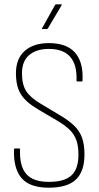

<svg xmlns="http://www.w3.org/2000/svg" viewBox="-20 -863 460 891"><path d="M206 8Q118 8 80 -36.5Q42 -81 45 -169Q45 -174 49 -174H69Q73 -174 73 -169Q70 -92 102 -55.5Q134 -19 207 -19Q279 -19 311.5 -49Q344 -79 344 -145Q344 -186 334 -213.5Q324 -241 302 -262Q280 -283 244 -304L154 -357Q100 -389 77 -425.5Q54 -462 54 -523Q54 -591 95 -627Q136 -663 207 -663Q289 -663 328 -619Q367 -575 363 -490Q363 -485 360 -485H339Q335 -485 335 -490Q338 -562 306 -599Q274 -636 207 -636Q149 -636 115.5 -607.5Q82 -579 82 -523Q82 -470 102 -439.5Q122 -409 170 -381L260 -327Q302 -302 326 -278Q350 -254 361 -223Q372 -192 372 -146Q372 -68 332.5 -30Q293 8 206 8ZM178 -728Q173 -728 176 -733L235 -839Q237 -843 241 -843H263Q269 -843 265 -837L202 -731Q200 -728 196 -728Z"/></svg>

Font: Sofia Sans Cond ExtraLight
Style: Regular
Weight: 200
Width: 3
Designer: Botio Nikoltchev, Ani Petrova
Foundry: lettersoup
Version: Version 4.100; ttfautohint (v1.8.3)